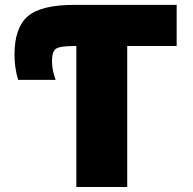

<svg xmlns="http://www.w3.org/2000/svg" viewBox="-20 -750 775 770"><path d="M38.1 -530.3Q38.1 -638.7 91.3 -684.6Q144.5 -730.5 278.3 -730.5H688.5V-565.4H490.2V0H286.1V-565.4H276.4Q219.7 -565.4 204.1 -554.2Q188.5 -543 188.5 -505.9Q188.5 -468.8 203.1 -429.7H52.7Q38.1 -478.5 38.1 -530.3Z"/></svg>

Font: GenEi M Gothic v2 Black
Style: Regular
Weight: 900
Version: Version 2.0